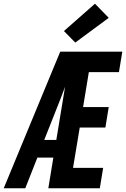

<svg xmlns="http://www.w3.org/2000/svg" viewBox="-45 -1013 678 1033"><path d="M-25 0 279 -735H613L595 -625H433L402 -437H540L522 -327H384L348 -110H510L492 0H215L242 -165H156L91 0ZM193 -260H258L305 -546Q300 -532 294.5 -518Q289 -504 284 -490ZM360 -784 299 -846 466 -993 540 -917Z"/></svg>

Font: Iosevka XBd Ex Obl
Style: Regular
Weight: 800
Width: 7
Italic angle: -9°
Monospace: yes
Designer: Belleve Invis
Foundry: Belleve Invis
Version: Version 32.5.0; ttfautohint (v1.8.4)